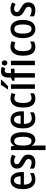

<svg xmlns="http://www.w3.org/2000/svg" viewBox="1620 -2426 1046 4327"><g transform="rotate(-90 2143.5 -263.0)"><path d="M241 -549Q303 -549 344.5 -518Q386 -487 407.5 -433.5Q429 -380 429 -309V-248H145Q147 -161 178 -116Q209 -71 269 -71Q305 -71 338 -80.5Q371 -90 406 -110V-25Q374 -8 339 1Q304 10 261 10Q188 10 140 -24.5Q92 -59 68 -121Q44 -183 44 -266Q44 -359 67 -421.5Q90 -484 134.5 -516.5Q179 -549 241 -549ZM242 -471Q200 -471 175.5 -434.5Q151 -398 146 -322H334Q334 -363 324 -397Q314 -431 293.5 -451Q273 -471 242 -471Z M822 -149Q822 -99 802 -63Q782 -27 742.5 -8.5Q703 10 646 10Q603 10 569 2Q535 -6 507 -21V-116Q535 -98 573 -86Q611 -74 646 -74Q683 -74 703 -92Q723 -110 723 -142Q723 -161 715 -176Q707 -191 687 -206Q667 -221 630 -239Q591 -260 563.5 -282Q536 -304 521.5 -333.5Q507 -363 507 -405Q507 -473 553.5 -511.5Q600 -550 676 -550Q716 -550 751 -540.5Q786 -531 820 -512L786 -435Q759 -450 732 -459.5Q705 -469 676 -469Q643 -469 624 -452.5Q605 -436 605 -409Q605 -390 613.5 -375.5Q622 -361 642.5 -347.5Q663 -334 699 -314Q736 -294 764 -272.5Q792 -251 807 -222Q822 -193 822 -149Z M1154 -550Q1236 -550 1281.5 -479.5Q1327 -409 1327 -270Q1327 -181 1306.5 -118Q1286 -55 1248 -22.5Q1210 10 1157 10Q1112 10 1079 -11.5Q1046 -33 1026 -68H1021Q1023 -48 1024.5 -29Q1026 -10 1026 6V240H925V-540H1007L1020 -467H1026Q1041 -494 1060 -512.5Q1079 -531 1102.5 -540.5Q1126 -550 1154 -550ZM1128 -465Q1075 -465 1051 -421.5Q1027 -378 1026 -287V-268Q1026 -170 1050.5 -123Q1075 -76 1129 -76Q1161 -76 1182 -97.5Q1203 -119 1213.5 -162Q1224 -205 1224 -270Q1224 -367 1201.5 -416Q1179 -465 1128 -465Z M1610 -549Q1672 -549 1713.5 -518Q1755 -487 1776.5 -433.5Q1798 -380 1798 -309V-248H1514Q1516 -161 1547 -116Q1578 -71 1638 -71Q1674 -71 1707 -80.5Q1740 -90 1775 -110V-25Q1743 -8 1708 1Q1673 10 1630 10Q1557 10 1509 -24.5Q1461 -59 1437 -121Q1413 -183 1413 -266Q1413 -359 1436 -421.5Q1459 -484 1503.5 -516.5Q1548 -549 1610 -549ZM1611 -471Q1569 -471 1544.5 -434.5Q1520 -398 1515 -322H1703Q1703 -363 1693 -397Q1683 -431 1662.5 -451Q1642 -471 1611 -471Z M2084 10Q2018 10 1973 -20Q1928 -50 1905.5 -112Q1883 -174 1883 -266Q1883 -358 1906.5 -421Q1930 -484 1976.5 -517Q2023 -550 2089 -550Q2128 -550 2158 -542Q2188 -534 2212 -521L2181 -440Q2158 -451 2136 -457Q2114 -463 2093 -463Q2058 -463 2034 -441Q2010 -419 1998 -375.5Q1986 -332 1986 -267Q1986 -204 1998 -161Q2010 -118 2034.5 -97Q2059 -76 2094 -76Q2123 -76 2149.5 -84Q2176 -92 2203 -107V-22Q2178 -6 2147.5 2Q2117 10 2084 10Z M2406 0H2305V-540H2406ZM2509 -757Q2499 -741 2480.5 -721Q2462 -701 2441 -679.5Q2420 -658 2398.5 -639Q2377 -620 2361 -606H2295V-618Q2313 -642 2331 -667.5Q2349 -693 2365 -718.5Q2381 -744 2392 -766H2509Z M2757 -459H2659V0H2557V-459H2487V-510L2557 -542V-575Q2557 -640 2571.5 -682Q2586 -724 2618 -744.5Q2650 -765 2701 -765Q2729 -765 2752.5 -760Q2776 -755 2798 -747L2772 -669Q2757 -674 2742.5 -677Q2728 -680 2712 -680Q2683 -680 2671 -656Q2659 -632 2659 -576V-540H2757Z M2938 -540V0H2837V-540ZM2889 -745Q2915 -745 2930 -730Q2945 -715 2945 -683Q2945 -652 2930 -636.5Q2915 -621 2889 -621Q2863 -621 2847 -636.5Q2831 -652 2831 -683Q2831 -716 2846.5 -730.5Q2862 -745 2889 -745Z M3252 10Q3186 10 3141 -20Q3096 -50 3073.5 -112Q3051 -174 3051 -266Q3051 -358 3074.5 -421Q3098 -484 3144.5 -517Q3191 -550 3257 -550Q3296 -550 3326 -542Q3356 -534 3380 -521L3349 -440Q3326 -451 3304 -457Q3282 -463 3261 -463Q3226 -463 3202 -441Q3178 -419 3166 -375.5Q3154 -332 3154 -267Q3154 -204 3166 -161Q3178 -118 3202.5 -97Q3227 -76 3262 -76Q3291 -76 3317.5 -84Q3344 -92 3371 -107V-22Q3346 -6 3315.5 2Q3285 10 3252 10Z M3858 -270Q3858 -185 3834.5 -122Q3811 -59 3765.5 -24.5Q3720 10 3651 10Q3587 10 3541 -24.5Q3495 -59 3471 -122Q3447 -185 3447 -270Q3447 -404 3499 -477Q3551 -550 3653 -550Q3716 -550 3762 -518Q3808 -486 3833 -424Q3858 -362 3858 -270ZM3550 -270Q3550 -207 3561 -163.5Q3572 -120 3594.5 -97.5Q3617 -75 3653 -75Q3689 -75 3711.5 -97Q3734 -119 3744.5 -162.5Q3755 -206 3755 -270Q3755 -335 3744.5 -378Q3734 -421 3711.5 -442.5Q3689 -464 3653 -464Q3599 -464 3574.5 -416Q3550 -368 3550 -270Z M4253 -149Q4253 -99 4233 -63Q4213 -27 4173.5 -8.5Q4134 10 4077 10Q4034 10 4000 2Q3966 -6 3938 -21V-116Q3966 -98 4004 -86Q4042 -74 4077 -74Q4114 -74 4134 -92Q4154 -110 4154 -142Q4154 -161 4146 -176Q4138 -191 4118 -206Q4098 -221 4061 -239Q4022 -260 3994.5 -282Q3967 -304 3952.5 -333.5Q3938 -363 3938 -405Q3938 -473 3984.5 -511.5Q4031 -550 4107 -550Q4147 -550 4182 -540.5Q4217 -531 4251 -512L4217 -435Q4190 -450 4163 -459.5Q4136 -469 4107 -469Q4074 -469 4055 -452.5Q4036 -436 4036 -409Q4036 -390 4044.5 -375.5Q4053 -361 4073.5 -347.5Q4094 -334 4130 -314Q4167 -294 4195 -272.5Q4223 -251 4238 -222Q4253 -193 4253 -149Z"/></g></svg>

Font: Noto Sans Bengali Condensed Medium
Style: Regular
Weight: 500
Width: 3
Designer: Jelle Bosma - Monotype Design Team
Foundry: Monotype Imaging Inc.
Version: Version 2.003